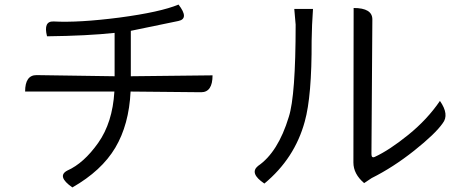

<svg xmlns="http://www.w3.org/2000/svg" viewBox="-20 -783 2040 841"><path d="M186 -624Q169 -691 215 -689Q324 -683 503 -706Q683 -730 762 -763Q810 -701 761 -691L553 -648V-449L911 -453Q911 -379 861 -379L552 -382Q545 -237 485 -136Q425 -35 297 38Q227 -11 275 -36Q347 -68 410 -157Q473 -246 481 -382H90Q90 -454 140 -454L482 -449V-639Q362 -626 186 -624Z M1575 19Q1528 -21 1528 -71L1529 -748Q1611 -748 1611 -698L1607 -108Q1607 -89 1622 -96Q1685 -125 1768 -192Q1852 -260 1907 -341Q1949 -281 1919 -243Q1887 -197 1794 -123Q1702 -50 1608 -3L1575 19ZM1138 21Q1071 -24 1110 -56Q1198 -116 1245 -271Q1275 -364 1275 -675L1269 -744H1351Q1346 -675 1345 -604Q1346 -362 1315 -251Q1271 -89 1138 21Z"/></svg>

Font: Swei Half Moon CJK TC
Style: DemiLight
Weight: 350
Version: Version 2.125